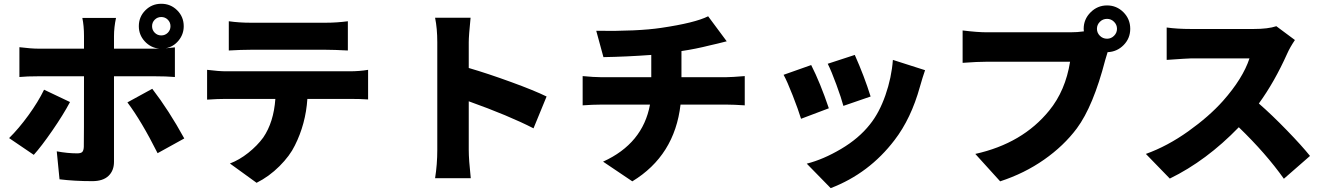

<svg xmlns="http://www.w3.org/2000/svg" viewBox="-20 -895 7040 1019"><path d="M213.9 -418.9 351.6 -353.5Q316.4 -287.1 257.8 -202.1Q199.2 -117.2 159.2 -73.2L28.3 -162.1Q79.1 -211.9 130.9 -283.2Q182.6 -354.5 213.9 -418.9ZM801.3 -790.5Q787.1 -776.4 787.1 -755.9Q787.1 -735.4 801.3 -721.2Q815.4 -707 835.9 -707Q856.4 -707 870.6 -721.2Q884.8 -735.4 884.8 -755.9Q884.8 -776.4 870.6 -790.5Q856.4 -804.7 835.9 -804.7Q815.4 -804.7 801.3 -790.5ZM800.8 -490.2H585V-36.1Q585 10.7 555.7 38.6Q526.4 66.4 469.7 66.4Q375 66.4 295.9 56.6L281.2 -91.8Q338.9 -81.1 389.6 -81.1Q409.2 -81.1 416.5 -88.4Q423.8 -95.7 424.8 -115.2Q425.8 -143.6 425.8 -490.2H185.5Q122.1 -490.2 83 -486.3V-644.5Q145.5 -636.7 185.5 -636.7H425.8V-704.1Q425.8 -757.8 417 -799.8H595.7Q585 -750 585 -703.1V-636.7H799.8H825.2Q779.3 -641.6 748 -675.8Q716.8 -710 716.8 -755.9Q716.8 -805.7 751.5 -840.3Q786.1 -875 835.9 -875Q885.7 -875 920.4 -840.3Q955.1 -805.7 955.1 -755.9Q955.1 -712.9 927.7 -679.7Q900.4 -646.5 859.4 -638.7Q865.2 -639.6 882.8 -641.1Q900.4 -642.6 908.2 -643.6V-486.3Q862.3 -490.2 800.8 -490.2ZM656.2 -351.6 788.1 -423.8Q876 -309.6 958 -160.2L816.4 -82Q730.5 -252.9 656.2 -351.6Z M1710 -630.9H1309.6Q1260.7 -630.9 1194.3 -627V-782.2Q1249 -774.4 1309.6 -774.4H1710Q1766.6 -774.4 1826.2 -782.2V-627Q1752 -630.9 1710 -630.9ZM1179.7 -516.6H1835Q1888.7 -516.6 1933.6 -524.4V-367.2Q1892.6 -370.1 1835 -370.1H1611.3Q1602.5 -237.3 1544.9 -123Q1518.6 -68.4 1463.4 -13.2Q1408.2 42 1341.8 75.2L1200.2 -27.3Q1250 -45.9 1297.9 -84Q1345.7 -122.1 1377 -165Q1432.6 -246.1 1441.4 -370.1H1179.7Q1135.7 -370.1 1079.1 -366.2V-524.4Q1141.6 -516.6 1179.7 -516.6Z M2880.9 -382.8 2811.5 -213.9Q2680.7 -281.2 2467.8 -357.4V-99.6Q2467.8 -47.9 2478.5 50.8H2289.1Q2300.8 -22.5 2300.8 -99.6V-670.9Q2300.8 -744.1 2289.1 -800.8H2477.5Q2467.8 -705.1 2467.8 -670.9V-534.2Q2568.4 -504.9 2692.9 -459.5Q2817.4 -414.1 2880.9 -382.8Z M3596.7 -485.4H3835.9Q3862.3 -485.4 3932.6 -491.2V-335.9Q3872.1 -339.8 3838.9 -339.8H3591.8Q3560.5 -69.3 3335.9 67.4L3180.7 -37.1Q3391.6 -132.8 3429.7 -339.8H3168Q3127 -339.8 3072.3 -335.9V-491.2Q3132.8 -485.4 3167 -485.4H3436.5V-603.5Q3302.7 -593.8 3182.6 -591.8L3144.5 -731.4Q3365.2 -728.5 3489.3 -747.1Q3668 -773.4 3738.3 -808.6L3836.9 -675.8Q3818.4 -670.9 3788.1 -663.6Q3757.8 -656.2 3748 -654.3Q3670.9 -634.8 3596.7 -624Z M4373 -556.6 4516.6 -603.5Q4567.4 -489.3 4600.6 -382.8L4456.1 -333Q4445.3 -374 4418.9 -445.8Q4392.6 -517.6 4373 -556.6ZM4718.8 -577.1 4889.6 -522.5Q4876 -483.4 4862.3 -434.6Q4815.4 -265.6 4727.5 -151.4Q4592.8 25.4 4388.7 103.5L4261.7 -26.4Q4349.6 -48.8 4443.8 -104.5Q4538.1 -160.2 4596.7 -234.4Q4646.5 -295.9 4679.2 -389.6Q4711.9 -483.4 4718.8 -577.1ZM4138.7 -498 4285.2 -549.8Q4333 -456.1 4378.9 -320.3L4231.4 -264.6Q4216.8 -312.5 4187 -388.7Q4157.2 -464.8 4138.7 -498Z M5855.5 -689.5Q5877 -689.5 5892.6 -705.1Q5908.2 -720.7 5908.2 -742.2Q5908.2 -763.7 5892.6 -779.3Q5877 -794.9 5855.5 -794.9Q5833 -794.9 5817.4 -779.3Q5801.8 -763.7 5801.8 -742.2Q5801.8 -720.7 5817.4 -705.1Q5833 -689.5 5855.5 -689.5ZM5218.8 -723.6H5660.2Q5698.2 -723.6 5732.4 -728.5Q5731.4 -732.4 5731.4 -742.2Q5731.4 -793 5768.1 -829.6Q5804.7 -866.2 5855.5 -866.2Q5906.2 -866.2 5942.4 -830.1Q5978.5 -793.9 5978.5 -742.2Q5978.5 -691.4 5943.4 -655.8Q5908.2 -620.1 5858.4 -618.2Q5849.6 -591.8 5845.7 -576.2Q5782.2 -331.1 5695.3 -213.9Q5626 -121.1 5521.5 -47.9Q5417 25.4 5288.1 67.4L5156.2 -78.1Q5407.2 -133.8 5548.8 -308.6Q5634.8 -414.1 5659.2 -567.4H5218.8Q5168 -567.4 5088.9 -561.5V-733.4Q5167 -723.6 5218.8 -723.6Z M6753.9 -755.9 6852.5 -682.6Q6826.2 -643.6 6811.5 -610.4Q6744.1 -460 6661.1 -345.7Q6730.5 -285.2 6810.1 -203.1Q6889.6 -121.1 6932.6 -67.4L6793.9 53.7Q6699.2 -80.1 6554.7 -219.7Q6382.8 -42 6188.5 52.7L6061.5 -78.1Q6175.8 -119.1 6286.6 -198.2Q6397.5 -277.3 6470.7 -359.4Q6576.2 -478.5 6611.3 -585H6299.8Q6285.2 -585 6171.9 -577.1V-749Q6228.5 -741.2 6299.8 -741.2H6633.8Q6710 -741.2 6753.9 -755.9Z"/></svg>

Font: Gen Shin Gothic Heavy
Style: Bold
Weight: 900
Designer: [Source Han Sans]
Ryoko NISHIZUKA  (kana & ideographs); Paul D. Hunt (Latin, Greek & Cyrillic); Wenlong ZHANG  (bopomofo
Version: Version 1.002.20150607